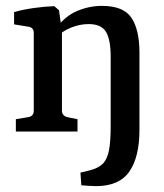

<svg xmlns="http://www.w3.org/2000/svg" viewBox="-20 -448 557 654"><path d="M307 186Q295 186 282 185Q269 184 257 183L254 140Q273 136 295 129.5Q317 123 332 108Q346 92 351.5 62.5Q357 33 357 -20V-255Q357 -313 341 -339.5Q325 -366 282 -366Q252 -366 222 -354Q192 -342 168 -318L171 -351Q201 -393 242.5 -410.5Q284 -428 327 -428Q401 -428 428 -387Q455 -346 455 -269V-6Q455 87 420.5 136.5Q386 186 307 186ZM34 0V-42L76 -49Q95 -52 95 -71V-336Q95 -354 77 -357L28 -365V-407Q61 -416 97.5 -421Q134 -426 165 -427L181 -413L191 -341V-71Q191 -62 196 -56.5Q201 -51 209 -49L244 -42V0Z"/></svg>

Font: Rasa Medium
Style: Regular
Weight: 500
Designer: Anna Giedrys (Yrsa+Rasa design), David Brezina (Yrsa art-direction, Rasa art-direction, design)
Foundry: Rosetta Type Foundry
Version: Version 2.004